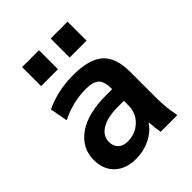

<svg xmlns="http://www.w3.org/2000/svg" viewBox="-212 -868 998 998"><g transform="rotate(-45 287.5 -368.5)"><path d="M332 -607.4V-747.1H456.1V-607.4ZM122.1 -607.4V-747.1H246.1V-607.4ZM279.3 -530.3Q398.4 -530.3 450.2 -483.4Q502 -436.5 502 -333V-139.6Q502 -68.4 516.6 0H393.6Q387.7 -33.2 384.8 -77.1H382.8Q354.5 -36.1 307.1 -13.2Q259.8 9.8 204.1 9.8Q130.9 9.8 87.4 -30.8Q43.9 -71.3 43.9 -142.6Q43.9 -229.5 117.7 -282.2Q191.4 -335 329.1 -335H372.1V-337.9Q372.1 -390.6 351.1 -411.6Q330.1 -432.6 276.4 -432.6Q178.7 -432.6 90.8 -387.7L72.3 -485.4Q167 -530.3 279.3 -530.3ZM166 -153.3Q166 -121.1 185.1 -103Q204.1 -85 237.3 -85Q293.9 -85 333 -122.1Q372.1 -159.2 372.1 -214.8V-249H329.1Q250 -249 208 -222.7Q166 -196.3 166 -153.3Z"/></g></svg>

Font: Mgen+ 1c bold
Style: Bold
Weight: 700
Designer: [Source Han Sans]
Ryoko NISHIZUKA  (kana & ideographs); Paul D. Hunt (Latin, Greek & Cyrillic); Wenlong ZHANG  (bopomofo
Version: Version 1.059.20150602